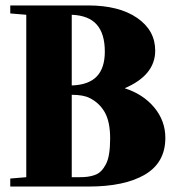

<svg xmlns="http://www.w3.org/2000/svg" viewBox="-20 -683 653 703"><path d="M17.6 0V-29.3L76.2 -34.2V-628.9L17.6 -633.8V-663.1H301.8Q416 -663.1 482.2 -617.4Q548.3 -571.8 548.3 -497.6Q548.3 -407.7 436.5 -359.9Q503.9 -338.4 544.7 -289.6Q585.4 -240.7 585.4 -178.2Q585.4 -87.9 511 -43.9Q436.5 0 304.2 0ZM242.7 -370.1Q304.2 -372.1 334 -402.8Q363.8 -433.6 363.8 -494.1Q363.8 -559.6 334.2 -593Q304.7 -626.5 242.7 -628.9ZM242.7 -34.2H270Q287.6 -34.2 300.8 -35.9Q314 -37.6 327.6 -42.5Q341.3 -47.4 350.8 -57.4Q360.4 -67.4 368.2 -82.5Q376 -97.7 379.6 -121.1Q383.3 -144.5 383.3 -175.8Q383.3 -236.8 363.8 -271.5Q344.2 -306.2 308.1 -324.2Q284.7 -335.9 242.7 -335.9Z"/></svg>

Font: Elstob Grade
Style: Regular
Weight: 400
Designer: Peter S. Baker
Version: Version 1.015